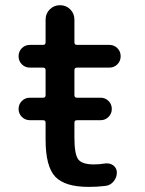

<svg xmlns="http://www.w3.org/2000/svg" viewBox="-20 -734 559 742"><path d="M95.7 -269.5Q77.1 -269.5 64.5 -282.2Q51.8 -294.9 51.8 -313Q51.8 -331.1 64.5 -343.8Q77.1 -356.4 95.7 -356.4H146.5Q156.2 -356.4 156.2 -366.2V-462.9Q156.2 -472.7 146.5 -472.7H95.7Q77.1 -472.7 64.5 -485.4Q51.8 -498 51.8 -516.6Q51.8 -535.2 64.5 -547.9Q77.1 -560.5 95.7 -560.5H146.5Q156.2 -560.5 156.2 -570.3V-658.2Q156.2 -681.6 172.4 -697.8Q188.5 -713.9 211.9 -713.9Q235.4 -713.9 251.5 -697.8Q267.6 -681.6 267.6 -658.2V-570.3Q267.6 -560.5 277.3 -560.5H402.3Q420.9 -560.5 433.6 -547.9Q446.3 -535.2 446.3 -516.6Q446.3 -498 433.6 -485.4Q420.9 -472.7 402.3 -472.7H277.3Q267.6 -472.7 267.6 -462.9V-366.2Q267.6 -356.4 277.3 -356.4H369.1Q386.7 -356.4 399.4 -343.8Q412.1 -331.1 412.1 -313Q412.1 -294.9 399.4 -282.2Q386.7 -269.5 369.1 -269.5H277.3Q267.6 -269.5 267.6 -259.8V-203.1Q267.6 -136.7 282.7 -117.7Q297.9 -98.6 342.8 -98.6Q365.2 -98.6 387.7 -102.5Q391.6 -102.5 394.5 -102.5Q407.2 -102.5 418 -94.7Q431.6 -84 431.6 -67.4Q431.6 -47.9 418.9 -32.7Q406.2 -17.6 387.7 -15.6Q355.5 -11.7 323.2 -11.7Q230.5 -11.7 193.4 -51.3Q156.2 -90.8 156.2 -194.3V-259.8Q156.2 -269.5 146.5 -269.5Z"/></svg>

Font: Gen Jyuu GothicX Medium
Style: Regular
Weight: 500
Designer: Ryoko NISHIZUKA (kana &amp; ideographs); Paul D. Hunt (Latin, Greek &amp; Cyrillic); Wenlong ZHANG (bopomofo); Sandoll C
Version: Version 1.058.20140828